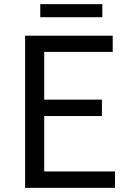

<svg xmlns="http://www.w3.org/2000/svg" viewBox="-20 -905 629 925"><path d="M101 0V-733H523V-655H193V-425H471V-346H193V-79H534V0ZM174 -822V-885H473V-822Z"/></svg>

Font: Chocolate Classical Sans
Style: Regular
Weight: 400
Designer: 田海東、宇文滿月
Foundry: Moonlit Owen
Version: Version 1.001